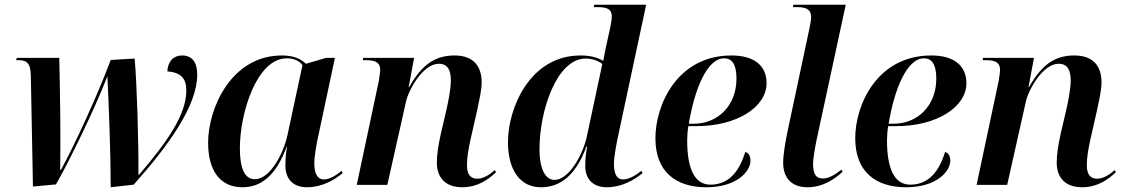

<svg xmlns="http://www.w3.org/2000/svg" viewBox="-20 -780 4746 810"><path d="M447 10 544 -1C692 -167 812 -334 812 -465C812 -518 790 -546 748 -546C712 -546 688 -521 686 -479C744 -474 766 -449 766 -398C766 -296 685 -181 567 -43H564C565 -190 557 -437 548 -533L447 -527C392 -379 297 -173 237 -63H234C236 -199 234 -368 230 -536H51L48 -526H60C90 -526 109 -516 110 -462L119 7L216 -2C269 -93 380 -321 433 -458C439 -339 447 -134 447 10Z M1003 10C1086 10 1147 -45 1190 -163H1191C1187 -137 1184 -116 1184 -82C1184 -21 1220 10 1275 10C1339 10 1391 -21 1426 -50L1421 -59C1396 -39 1371 -23 1346 -23C1321 -23 1306 -45 1306 -91C1306 -121 1315 -171 1321 -198L1393 -536H1356L1271 -511C1249 -531 1221 -546 1169 -546C957 -546 858 -325 858 -178C858 -62 907 10 1003 10ZM1055 -24C1020 -24 992 -54 992 -155C992 -303 1063 -534 1190 -534C1218 -534 1243 -524 1256 -505L1193 -211C1177 -136 1121 -24 1055 -24Z M1930 10C1995 10 2041 -23 2073 -54L2067 -62C2047 -44 2020 -26 1993 -26C1964 -26 1950 -46 1950 -83C1950 -114 1956 -150 1964 -187L1994 -319C2001 -354 2012 -399 2012 -432C2012 -495 1983 -546 1897 -546C1814 -546 1758 -505 1706 -412H1704L1727 -536H1512L1511 -526H1525C1563 -526 1584 -517 1584 -485C1584 -477 1581 -456 1578 -438L1485 0H1614L1693 -352C1704 -402 1765 -511 1831 -511C1876 -511 1882 -472 1882 -440C1882 -401 1869 -342 1863 -315L1840 -217C1828 -162 1823 -125 1823 -94C1823 -31 1859 10 1930 10Z M2262 10C2343 10 2409 -39 2454 -162H2457C2452 -135 2449 -110 2449 -80C2449 -21 2485 10 2540 10C2602 10 2655 -20 2691 -50L2685 -59C2665 -42 2634 -23 2609 -23C2582 -23 2570 -46 2570 -90C2570 -118 2582 -181 2588 -208L2706 -760H2487L2485 -750H2501C2542 -750 2561 -741 2561 -711C2561 -698 2558 -681 2554 -662L2536 -580C2533 -565 2528 -541 2525 -523C2500 -538 2470 -546 2429 -546C2215 -546 2123 -323 2123 -181C2123 -61 2175 10 2262 10ZM2319 -21C2285 -21 2256 -59 2256 -151C2256 -314 2329 -533 2451 -533C2479 -533 2505 -523 2521 -510L2455 -201C2438 -126 2380 -21 2319 -21Z M2960 10C3088 10 3146 -57 3146 -102C3146 -124 3137 -135 3124 -139C3099 -57 3055 -1 2977 -1C2914 -1 2879 -61 2879 -188C2879 -203 2881 -232 2884 -248H2920C3088 -248 3214 -328 3214 -429C3214 -505 3159 -546 3066 -546C2836 -546 2745 -336 2745 -197C2745 -57 2829 10 2960 10ZM2906 -258H2886C2910 -404 2963 -534 3035 -534C3068 -534 3087 -509 3087 -448C3087 -337 3011 -258 2906 -258Z M3387 10C3452 10 3504 -26 3535 -56L3529 -64C3506 -45 3477 -27 3452 -27C3421 -27 3411 -47 3410 -87C3410 -111 3419 -161 3425 -190L3548 -760H3327L3325 -750H3343C3381 -750 3402 -740 3402 -708C3402 -699 3399 -679 3395 -661L3304 -233C3294 -186 3284 -130 3284 -93C3284 -31 3318 10 3387 10Z M3803 10C3931 10 3989 -57 3989 -102C3989 -124 3980 -135 3967 -139C3942 -57 3898 -1 3820 -1C3757 -1 3722 -61 3722 -188C3722 -203 3724 -232 3727 -248H3763C3931 -248 4057 -328 4057 -429C4057 -505 4002 -546 3909 -546C3679 -546 3588 -336 3588 -197C3588 -57 3672 10 3803 10ZM3749 -258H3729C3753 -404 3806 -534 3878 -534C3911 -534 3930 -509 3930 -448C3930 -337 3854 -258 3749 -258Z M4545 10C4610 10 4656 -23 4688 -54L4682 -62C4662 -44 4635 -26 4608 -26C4579 -26 4565 -46 4565 -83C4565 -114 4571 -150 4579 -187L4609 -319C4616 -354 4627 -399 4627 -432C4627 -495 4598 -546 4512 -546C4429 -546 4373 -505 4321 -412H4319L4342 -536H4127L4126 -526H4140C4178 -526 4199 -517 4199 -485C4199 -477 4196 -456 4193 -438L4100 0H4229L4308 -352C4319 -402 4380 -511 4446 -511C4491 -511 4497 -472 4497 -440C4497 -401 4484 -342 4478 -315L4455 -217C4443 -162 4438 -125 4438 -94C4438 -31 4474 10 4545 10Z"/></svg>

Font: Noto Serif Display SemiBold
Style: Italic
Weight: 600
Italic angle: -12°
Designer: Monotype Design Team
Foundry: Monotype Imaging Inc.
Version: Version 2.009